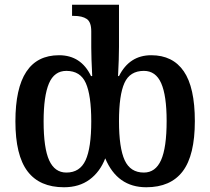

<svg xmlns="http://www.w3.org/2000/svg" viewBox="-20 -780 886 810"><path d="M45 -268Q45 -547 229 -547Q322 -547 364 -459H369Q365 -539 365 -580V-648Q365 -687 346 -700Q327 -713 291 -713H284V-760H482V-582Q482 -535 478 -459H482Q526 -547 618 -547Q709 -547 755.5 -479Q802 -411 802 -269Q802 -125 751 -57.5Q700 10 597 10Q475 10 424 -112Q402 -55 358 -22.5Q314 10 250 10Q147 10 96 -57.5Q45 -125 45 -268ZM365 -268Q365 -378 342 -429.5Q319 -481 260 -481Q209 -481 186.5 -428Q164 -375 164 -268Q164 -155 187.5 -103.5Q211 -52 260 -52Q317 -52 341 -104Q365 -156 365 -268ZM683 -270Q683 -377 660 -429Q637 -481 587 -481Q528 -481 505 -430Q482 -379 482 -269Q482 -156 506 -104Q530 -52 587 -52Q636 -52 659.5 -104.5Q683 -157 683 -270Z"/></svg>

Font: Noto Serif NarrowSemiBold
Style: Regular
Weight: 600
Width: 4
Designer: Monotype Design Team
Foundry: Monotype Imaging Inc.
Version: Version 1.001